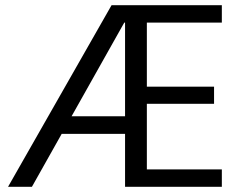

<svg xmlns="http://www.w3.org/2000/svg" viewBox="-20 -720 912 740"><path d="M11 0 410 -700H835V-633H546V-386H805V-320H546V-67H835V0H462V-633H459L103 0ZM164 -204 191 -272H508L526 -204Z"/></svg>

Font: DM Sans 36pt
Style: Regular
Weight: 400
Designer: Colophon Foundry, Jonny Pinhorn
Foundry: Colophon Foundry
Version: Version 4.004;gftools[0.9.30]